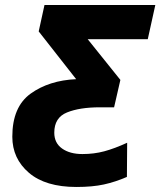

<svg xmlns="http://www.w3.org/2000/svg" viewBox="-20 -734 638 764"><path d="M284 10Q348 10 393.5 0Q439 -10 485 -30L486 -166Q436 -143 395 -132Q354 -121 308 -121Q258 -121 227 -143Q196 -165 196 -206Q196 -266 246.5 -286.5Q297 -307 377 -307H434L459 -416L329 -578H568L598 -714H157L134 -609L283 -419Q175 -414 102 -361.5Q29 -309 29 -190Q29 -103 95 -46.5Q161 10 284 10Z"/></svg>

Font: Noto Sans Display Extra
Style: Italic
Weight: 800
Italic angle: -12°
Designer: Monotype Design Team
Foundry: Monotype Imaging Inc.
Version: Version 1.900